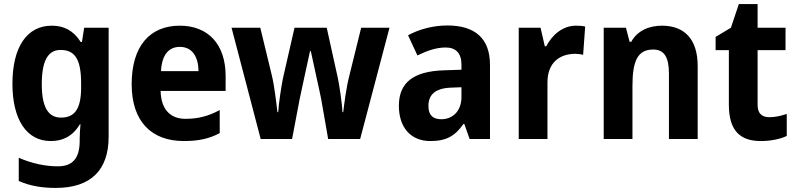

<svg xmlns="http://www.w3.org/2000/svg" viewBox="-20 -682 3908 942"><path d="M234 -556C112 -556 41 -451 41 -271C41 -96 110 10 229 10C287 10 335 -12 372 -72H375C373 -52 371 -25 371 -1V9C371 96 335 134 264 134C202 134 136 120 72 92V206C129 231 187 240 254 240C426 240 513 152 513 -11V-546H393L382 -476H376C340 -533 293 -556 234 -556ZM277 -437C347 -437 378 -392 378 -273V-253C378 -144 344 -105 279 -105C215 -105 185 -159 185 -269C185 -383 215 -437 277 -437Z M862 -556C717 -556 626 -458 626 -269C626 -87 722 10 882 10C955 10 1008 -2 1058 -29V-142C1002 -112 952 -99 890 -99C814 -99 770 -147 768 -236H1087V-309C1087 -464 1002 -556 862 -556ZM862 -452C924 -452 953 -403 954 -333H770C774 -417 811 -452 862 -452Z M1556 -195 1590 0H1747L1891 -546H1752L1693 -307C1679 -254 1668 -166 1664 -132H1660C1659 -172 1645 -263 1638 -297L1583 -546H1425L1368 -297C1361 -263 1347 -172 1345 -132H1341C1336 -176 1326 -263 1313 -315L1257 -546H1116L1259 0H1413L1450 -195C1458 -235 1491 -384 1501 -431H1505C1514 -386 1548 -237 1556 -195Z M2175 -557C2106 -557 2037 -539 1982 -509L2028 -410C2077 -434 2121 -449 2167 -449C2216 -449 2244 -421 2244 -366V-340L2157 -337C2011 -332 1937 -279 1937 -163C1937 -56 1996 10 2091 10C2172 10 2213 -16 2254 -74H2258L2284 0H2384V-364C2384 -494 2310 -557 2175 -557ZM2193 -252 2244 -254V-206C2244 -137 2201 -97 2145 -97C2106 -97 2082 -115 2082 -162C2082 -215 2112 -249 2193 -252Z M2806 -556C2739 -556 2688 -509 2660 -455H2653L2632 -546H2525V0H2666V-278C2666 -375 2726 -418 2803 -418C2812 -418 2831 -416 2841 -413L2851 -552C2837 -555 2819 -556 2806 -556Z M3228 -556C3166 -556 3108 -533 3077 -477H3069L3051 -546H2942V0H3083V-260C3083 -381 3107 -439 3185 -439C3240 -439 3262 -399 3262 -321V0H3403V-358C3403 -493 3335 -556 3228 -556Z M3754 -107C3718 -107 3697 -126 3697 -166V-436H3834V-546H3697V-662H3605L3566 -546L3491 -501V-436H3556V-168C3556 -36 3616 10 3713 10C3762 10 3809 0 3840 -15V-123C3810 -113 3783 -107 3754 -107Z"/></svg>

Font: Noto Sans Telugu SemiCondensed
Style: Bold
Weight: 700
Width: 4
Designer: Jelle Bosma - Monotype Design Team
Foundry: Monotype Imaging Inc.
Version: Version 2.005